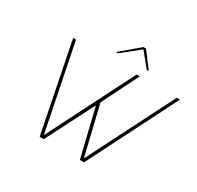

<svg xmlns="http://www.w3.org/2000/svg" viewBox="-190 -1150 1412 1373"><g transform="rotate(30 516.0 -463.5)"><path d="M736.8 -796.9H720.2L626 -912.1L482.9 -796.9H464.8L618.2 -926.8H639.2ZM662.1 0H627.9L532.2 -396L330.1 0H295.9L149.9 -731.9H173.8L315.9 -24.9L673.8 -731.9H700.2L549.8 -431.2L647 -23.9L1005.9 -731.9H1032.2Z"/></g></svg>

Font: Squarion Thin
Style: Italic
Weight: 100
Designer: Natanael Gama
Version: Version 1.00;September 12, 2019;FontCreator 11.5.0.2425 64-b